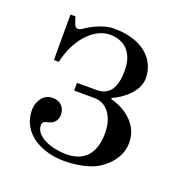

<svg xmlns="http://www.w3.org/2000/svg" viewBox="-95 -553 623 651"><g transform="rotate(20 217.0 -228.0)"><path d="M42 -115C42 -22 132 12 202 12C247 12 295 3 325 -16C365 -42 390 -78 390 -122C390 -192 327 -229 282 -240V-244C314 -258 368 -295 368 -346C368 -416 311 -468 210 -468C168 -468 124 -441 114 -434C106 -428 100 -425 94 -425C86 -425 82 -432 80 -438L72 -462H54V-298H72C88 -378 144 -444 204 -444C242 -444 292 -425 292 -346C292 -303 282 -252 226 -252H154V-224H226C282 -224 302 -169 302 -125C302 -56 272 -12 202 -12C150 -12 88 -34 88 -75C88 -87 94 -90 108 -93C128 -97 140 -112 140 -131C140 -155 126 -176 94 -176C58 -176 42 -140 42 -115Z"/></g></svg>

Font: Old Standard
Style: Regular
Weight: 400
Designer: Alexey Kryukov <alexios@thessalonica.org.ru>
Version: Version 2.0